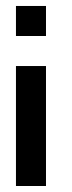

<svg xmlns="http://www.w3.org/2000/svg" viewBox="-20 -620 240 640"><path d="M33.2 0V-399.9H133.3V0ZM33.2 -500V-600.1H133.3V-500Z"/></svg>

Font: Malkor
Style: Bold
Weight: 700
Version: Version 1.3